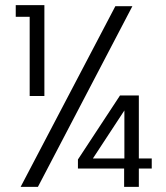

<svg xmlns="http://www.w3.org/2000/svg" viewBox="-20 -724 642 744"><path d="M427 -700H493L127 0H60ZM568 -110V-71H518V0H461V-71H282V-106L445 -354H518V-110ZM462 -110V-296L340 -110ZM95 -659H41V-704H152V-352H95Z"/></svg>

Font: SVN-Poppins Light
Style: Regular
Weight: 300
Designer: Ninad Kale (Devanagari), Jonny Pinhorn (Latin)
Foundry: Indian Type Foundry
Version: Version 3.002 2017; ttfautohint (v1.8.3)